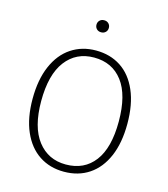

<svg xmlns="http://www.w3.org/2000/svg" viewBox="-127 -969 944 1079"><g transform="rotate(15 345.5 -429.5)"><path d="M621 -341Q621 -230 587 -151Q553 -72 491 -30.5Q429 11 345 11Q263 11 201 -30Q139 -71 104.5 -150Q70 -229 70 -340Q70 -451 104.5 -531Q139 -611 201.5 -652.5Q264 -694 345 -694Q428 -694 490 -653.5Q552 -613 586.5 -533.5Q621 -454 621 -341ZM120 -340Q120 -189 181 -110Q242 -31 345 -31Q452 -31 511.5 -109.5Q571 -188 571 -341Q571 -495 511 -574Q451 -653 345 -653Q241 -653 180.5 -573.5Q120 -494 120 -340ZM381 -835Q381 -820 371 -810Q361 -800 345 -800Q329 -800 319 -810Q309 -820 309 -835Q309 -850 319 -860Q329 -870 345 -870Q361 -870 371 -860Q381 -850 381 -835Z"/></g></svg>

Font: FiraGO ExtraLight
Style: Regular
Weight: 200
Designer: bBox Type
Foundry: bBox Type GmbH
Version: Version 1.001